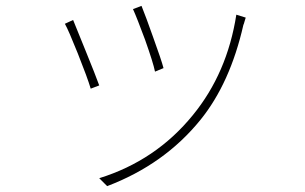

<svg xmlns="http://www.w3.org/2000/svg" viewBox="-20 -578 1040 654"><path d="M501 -453Q530 -373 537 -346L508 -334Q502 -364 474 -443Q447 -516 433 -547L462 -558Q477 -521 501 -453ZM817 -518Q815 -513 813 -505L811 -498L809 -493Q764 -295 663 -170Q540 -18 345 56L318 29Q511 -31 637 -186Q754 -329 785 -528ZM272 -404Q305 -323 318 -287L289 -276Q278 -313 245 -396Q213 -476 201 -497L229 -510Q240 -484 272 -404Z"/></svg>

Font: Noto Sans CJK TC Thin
Style: Regular
Weight: 250
Designer: Ryoko NISHIZUKA ???? (kana & ideographs); Paul D. Hunt (Latin, Greek & Cyrillic); Wenlong ZHANG ??? (bopomofo); Sandoll 
Foundry: Adobe Systems Incorporated
Version: Version 1.004 January 19, 2016